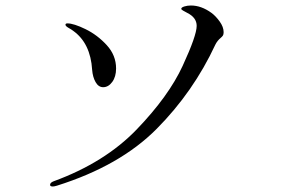

<svg xmlns="http://www.w3.org/2000/svg" viewBox="-20 -693 1040 698"><path d="M162 -21Q162 -29 175 -34Q361 -102 477 -222.5Q593 -343 644 -453.5Q695 -564 695 -599Q695 -629 661 -646Q652 -651 645.5 -654.5Q639 -658 639 -661Q639 -666 650 -669.5Q661 -673 674 -673Q712 -673 749 -646Q764 -635 778.5 -615Q793 -595 793 -576Q793 -568 790.5 -564Q788 -560 782 -555Q770 -545 763 -531Q683 -359 549.5 -224.5Q416 -90 187 -18Q177 -15 172 -15Q162 -15 162 -21ZM315 -439Q309 -536 246 -581Q241 -585 229.5 -591.5Q218 -598 218 -603Q218 -608 225 -608Q248 -608 291 -587Q334 -566 368 -529Q402 -492 402 -444Q402 -414 388 -395Q374 -376 355 -376Q338 -376 327.5 -394.5Q317 -413 315 -439Z"/></svg>

Font: Shippori Mincho B1
Style: Regular
Weight: 400
Designer: FONTDASU
Foundry: FONTDASU / Google Inc. / but / Adobe
Version: Version 3.110; ttfautohint (v1.8.3)